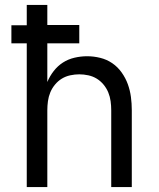

<svg xmlns="http://www.w3.org/2000/svg" viewBox="-20 -755 640 775"><path d="M88 0V-580H26V-653H88V-735H171V-654H300V-580H171V-424Q181 -448 197 -468.5Q213 -489 234 -502.5Q255 -516 280.5 -522Q306 -528 332 -528Q358 -528 384.5 -521.5Q411 -515 433 -500Q455 -485 471 -462.5Q487 -440 496 -415Q505 -390 508.5 -363.5Q512 -337 512 -310V0H429V-310Q429 -328 426.5 -346.5Q424 -365 417 -382Q410 -399 398 -413.5Q386 -428 370.5 -437.5Q355 -447 336.5 -451Q318 -455 300 -455Q282 -455 263.5 -451Q245 -447 229.5 -437.5Q214 -428 202 -413.5Q190 -399 183 -382Q176 -365 173.5 -346.5Q171 -328 171 -310V0Z"/></svg>

Font: Bmono
Style: Regular
Weight: 400
Monospace: yes
Designer: Belleve Invis
Foundry: Belleve Invis
Version: Version 11.2.2; ttfautohint (v1.8.2)